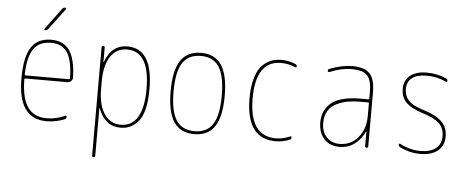

<svg xmlns="http://www.w3.org/2000/svg" viewBox="-58 -901 3116 1271"><g transform="rotate(5 1500.0 -265.0)"><path d="M253.9 -509.8Q175.8 -509.8 138.7 -456.5Q101.6 -403.3 98.6 -286.1Q98.6 -280.3 104.5 -280.3H392.6Q398.4 -280.3 399.4 -285.2Q398.4 -356.4 385.7 -403.3Q373 -450.2 351.1 -472.2Q329.1 -494.1 306.6 -502Q284.2 -509.8 253.9 -509.8ZM268.6 9.8Q78.1 9.8 79.1 -259.8Q79.1 -399.4 121.1 -464.8Q163.1 -530.3 253.9 -530.3Q335.9 -530.3 375.5 -473.6Q415 -417 418.9 -294.9Q419.9 -281.2 409.2 -270.5Q398.4 -259.8 383.8 -259.8H104.5Q99.6 -259.8 98.6 -255.9Q99.6 -129.9 141.1 -69.8Q182.6 -9.8 268.6 -9.8Q328.1 -9.8 387.7 -36.1Q391.6 -38.1 395.5 -36.1Q399.4 -34.2 399.4 -30.3Q399.4 -19.5 388.7 -13.7Q329.1 9.8 268.6 9.8ZM208 -589.8Q204.1 -589.8 202.6 -593.3Q201.2 -596.7 203.1 -599.6L307.6 -740.2Q315.4 -750 328.1 -750Q332 -750 333.5 -746.6Q335 -743.2 333 -740.2L227.5 -599.6Q219.7 -589.8 208 -589.8Z M610.4 -285.2V-235.4Q610.4 -128.9 650.4 -69.3Q690.4 -9.8 759.8 -9.8Q834 -9.8 872.1 -73.2Q910.2 -136.7 910.2 -259.8Q910.2 -509.8 759.8 -509.8Q689.5 -509.8 649.9 -450.7Q610.4 -391.6 610.4 -285.2ZM589.8 210V-509.8Q589.8 -519.5 600.1 -519.5Q610.4 -519.5 610.4 -509.8V-414.1Q610.4 -413.1 611.3 -413.1Q613.3 -413.1 613.3 -415Q656.2 -530.3 759.8 -530.3Q929.7 -530.3 929.7 -259.8Q929.7 -179.7 915 -124Q900.4 -68.4 873.5 -40.5Q846.7 -12.7 819.8 -1.5Q793 9.8 759.8 9.8Q656.2 9.8 613.3 -105.5Q613.3 -107.4 611.3 -107.4Q610.4 -107.4 610.4 -106.4V210Q610.4 219.7 600.1 219.7Q589.8 219.7 589.8 210Z M1371.6 -449.7Q1333 -509.8 1250 -509.8Q1167 -509.8 1128.4 -449.7Q1089.8 -389.6 1089.8 -259.8Q1089.8 -129.9 1128.4 -69.8Q1167 -9.8 1250 -9.8Q1333 -9.8 1371.6 -69.8Q1410.2 -129.9 1410.2 -259.8Q1410.2 -389.6 1371.6 -449.7ZM1385.7 -56.2Q1341.8 9.8 1250 9.8Q1158.2 9.8 1114.3 -56.2Q1070.3 -122.1 1070.3 -260.3Q1070.3 -398.4 1114.3 -464.4Q1158.2 -530.3 1250 -530.3Q1341.8 -530.3 1385.7 -464.4Q1429.7 -398.4 1429.7 -260.3Q1429.7 -122.1 1385.7 -56.2Z M1791 9.8Q1594.7 9.8 1594.7 -259.8Q1594.7 -324.2 1606.4 -373.5Q1618.2 -422.9 1636.2 -452.1Q1654.3 -481.4 1680.2 -499Q1706.1 -516.6 1730.5 -523.4Q1754.9 -530.3 1783.2 -530.3Q1833 -530.3 1877.9 -510.7Q1887.7 -507.8 1887.7 -496.1Q1887.7 -486.3 1877.9 -490.2Q1831.1 -509.8 1783.2 -509.8Q1615.2 -509.8 1615.2 -259.8Q1615.2 -9.8 1791 -9.8Q1837.9 -9.8 1884.8 -30.3Q1894.5 -34.2 1894.5 -24.4Q1894.5 -12.7 1884.8 -8.8Q1837.9 9.8 1791 9.8Z M2384.8 -210V-294.9Q2384.8 -299.8 2379.9 -299.8H2325.2Q2281.2 -299.8 2244.1 -293Q2207 -286.1 2171.4 -269.5Q2135.7 -252.9 2115.2 -219.7Q2094.7 -186.5 2094.7 -139.6Q2094.7 -80.1 2127.4 -44.9Q2160.2 -9.8 2214.8 -9.8Q2289.1 -9.8 2336.9 -66.4Q2384.8 -123 2384.8 -210ZM2379.9 -320.3Q2384.8 -320.3 2384.8 -325.2V-370.1Q2384.8 -447.3 2356 -478.5Q2327.1 -509.8 2254.9 -509.8Q2181.6 -509.8 2105.5 -477.5Q2101.6 -476.6 2098.1 -479Q2094.7 -481.4 2094.7 -485.4Q2094.7 -496.1 2105.5 -499Q2185.5 -530.3 2254.9 -530.3Q2335.9 -530.3 2370.6 -493.2Q2405.3 -456.1 2405.3 -370.1V-9.8Q2405.3 0 2395 0Q2384.8 0 2384.8 -9.8V-106.4Q2384.8 -107.4 2383.8 -107.4Q2381.8 -107.4 2381.8 -106.4Q2357.4 -52.7 2314.5 -21.5Q2271.5 9.8 2214.8 9.8Q2150.4 9.8 2112.8 -31.2Q2075.2 -72.3 2075.2 -139.6Q2075.2 -173.8 2085.4 -203.1Q2095.7 -232.4 2121.6 -260.3Q2147.5 -288.1 2199.2 -304.2Q2251 -320.3 2325.2 -320.3Z M2747.1 -259.8Q2668.9 -284.2 2634.3 -318.8Q2599.6 -353.5 2599.6 -410.2Q2599.6 -466.8 2639.2 -498.5Q2678.7 -530.3 2750 -530.3Q2817.4 -530.3 2879.9 -502.9Q2889.6 -498 2889.6 -487.3Q2889.6 -477.5 2879.9 -481.4Q2815.4 -510.7 2750 -509.8Q2686.5 -509.8 2653.3 -483.9Q2620.1 -458 2620.1 -410.2Q2620.1 -365.2 2647.9 -334.5Q2675.8 -303.7 2752.9 -280.3Q2835 -254.9 2872.6 -216.8Q2910.2 -178.7 2910.2 -120.1Q2910.2 -58.6 2868.7 -24.4Q2827.1 9.8 2750 9.8Q2680.7 9.8 2615.2 -23.4Q2605.5 -28.3 2605.5 -39.1Q2605.5 -48.8 2615.2 -44.9Q2682.6 -9.8 2750.5 -9.8Q2818.4 -9.8 2854 -38.6Q2889.6 -67.4 2889.6 -120.1Q2889.6 -171.9 2856.9 -204.1Q2824.2 -236.3 2747.1 -259.8Z"/></g></svg>

Font: Rounded-X Mgen+ 2m thin
Style: Regular
Weight: 100
Designer: [Source Han Sans]
Ryoko NISHIZUKA  (kana & ideographs); Paul D. Hunt (Latin, Greek & Cyrillic); Wenlong ZHANG  (bopomofo
Version: Version 1.059.20150602